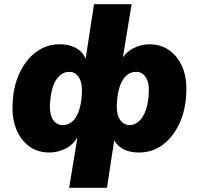

<svg xmlns="http://www.w3.org/2000/svg" viewBox="-20 -719 952 919"><path d="M311 180 353 -76H359Q335 -29 296.5 -9Q258 11 217 11Q161 11 121 -17.5Q81 -46 59.5 -97Q38 -148 40 -213Q42 -300 72 -366Q102 -432 152 -469.5Q202 -507 265 -507Q318 -507 352 -484Q386 -461 396 -419H387L430 -699H610L564 -419H552Q577 -466 615.5 -486.5Q654 -507 695 -507Q750 -507 790.5 -478Q831 -449 852.5 -399Q874 -349 872 -282Q870 -196 839.5 -129.5Q809 -63 759 -26Q709 11 646 11Q593 11 559.5 -12Q526 -35 515 -76H531L492 180ZM279 -120Q308 -120 328 -139Q348 -158 359.5 -194.5Q371 -231 372 -279Q373 -311 365.5 -332Q358 -353 344.5 -364Q331 -375 312 -375Q286 -376 265 -356.5Q244 -337 232.5 -301.5Q221 -266 219 -216Q218 -186 225 -164.5Q232 -143 246 -132Q260 -121 279 -120ZM599 -120Q625 -120 646 -139.5Q667 -159 679 -195Q691 -231 692 -279Q694 -310 686.5 -331Q679 -352 665.5 -363.5Q652 -375 633 -375Q605 -376 584 -356.5Q563 -337 552 -301.5Q541 -266 539 -217Q538 -185 545.5 -164Q553 -143 567 -132Q581 -121 599 -120Z"/></svg>

Font: Nunito Sans 11pt Black
Style: Italic
Weight: 900
Italic angle: -9°
Version: Version 3.101;gftools[0.9.27]